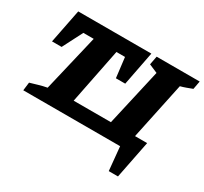

<svg xmlns="http://www.w3.org/2000/svg" viewBox="-167 -894 1397 1317"><g transform="rotate(30 531.5 -235.0)"><path d="M830 187 812 0H45L53 -65Q84 -74 116 -83.5Q148 -93 181 -99L287 -547H205L124 -389H48L101 -657H680L628 -389H554L535 -547H467L380 -111H675L777 -560L709 -589L722 -657H1063L1051 -592Q1030 -584 1007 -575.5Q984 -567 961 -561L866 -111H962L903 187Z"/></g></svg>

Font: Piazzolla ExtraBold
Style: Italic
Weight: 800
Italic angle: -11.3°
Designer: Juan Pablo del Peral
Foundry: Huerta Tipografica
Version: Version 1.330